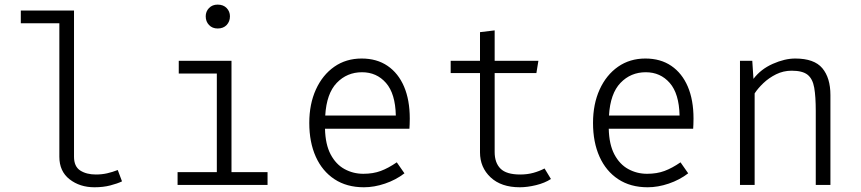

<svg xmlns="http://www.w3.org/2000/svg" viewBox="-20 -782 3640 812"><path d="M293 -737.5V-119Q293 -78 319.2 -61Q345.5 -44 385.5 -44Q410.5 -44 432.8 -49Q455 -54 478 -63L496 -15Q476.5 -5.5 446.5 2.2Q416.5 10 379.5 10Q317.5 10 274.2 -23.8Q231 -57.5 231 -119V-683.5H68V-737.5Z M959 -525V-54H1111.5V0H731V-54H897V-471H736V-525ZM900.5 -762.5Q924.5 -762.5 938.5 -748Q952.5 -733.5 952.5 -713Q952.5 -691 938.5 -676.2Q924.5 -661.5 900.5 -661.5Q878 -661.5 864 -676.2Q850 -691 850 -713Q850 -733.5 864 -748Q878 -762.5 900.5 -762.5Z M1354.5 -237.5Q1356 -171.5 1378.2 -129.2Q1400.5 -87 1437 -67Q1473.5 -47 1516.5 -47Q1558 -47 1590.2 -59Q1622.5 -71 1658 -95.5L1690.5 -49Q1654 -21 1608.2 -5.5Q1562.5 10 1519 10Q1446.5 10 1394.8 -24Q1343 -58 1315.5 -119.2Q1288 -180.5 1288 -262Q1288 -342 1316 -403.5Q1344 -465 1393.8 -499.8Q1443.5 -534.5 1509.5 -534.5Q1573.5 -534.5 1619 -503.5Q1664.5 -472.5 1688.8 -415.8Q1713 -359 1713 -280.5Q1713 -267 1712.5 -256.2Q1712 -245.5 1711.5 -237.5ZM1511 -476.5Q1447.5 -476.5 1404.2 -431.5Q1361 -386.5 1355.5 -293.5H1654Q1652 -386 1612.5 -431.2Q1573 -476.5 1511 -476.5Z M2310 -25Q2284 -8 2247 1Q2210 10 2178.5 10Q2099.5 10 2054.8 -32Q2010 -74 2010 -137.5V-473H1886V-525H2010V-646L2072 -653.5V-525H2257L2248.5 -473H2072V-139Q2072 -93.5 2096.8 -68.8Q2121.5 -44 2180 -44Q2210 -44 2235.5 -51Q2261 -58 2283 -69.5Z M2554.5 -237.5Q2556 -171.5 2578.2 -129.2Q2600.5 -87 2637 -67Q2673.5 -47 2716.5 -47Q2758 -47 2790.2 -59Q2822.5 -71 2858 -95.5L2890.5 -49Q2854 -21 2808.2 -5.5Q2762.5 10 2719 10Q2646.5 10 2594.8 -24Q2543 -58 2515.5 -119.2Q2488 -180.5 2488 -262Q2488 -342 2516 -403.5Q2544 -465 2593.8 -499.8Q2643.5 -534.5 2709.5 -534.5Q2773.5 -534.5 2819 -503.5Q2864.5 -472.5 2888.8 -415.8Q2913 -359 2913 -280.5Q2913 -267 2912.5 -256.2Q2912 -245.5 2911.5 -237.5ZM2711 -476.5Q2647.5 -476.5 2604.2 -431.5Q2561 -386.5 2555.5 -293.5H2854Q2852 -386 2812.5 -431.2Q2773 -476.5 2711 -476.5Z M3109.5 0V-525H3161.5L3166.5 -448.5Q3197.5 -489.5 3248.2 -512Q3299 -534.5 3343 -534.5Q3423.5 -534.5 3457.8 -493.5Q3492 -452.5 3492 -380V0H3430V-313.5Q3430 -373.5 3423.5 -411Q3417 -448.5 3395.5 -465.8Q3374 -483 3328 -483Q3293 -483 3262.2 -467.8Q3231.5 -452.5 3208.2 -430.2Q3185 -408 3171.5 -387V0Z"/></svg>

Font: Fira Code Light Light
Style: Regular
Weight: 300
Monospace: yes
Version: Version 5.002